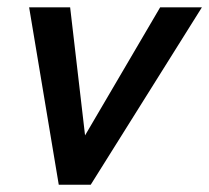

<svg xmlns="http://www.w3.org/2000/svg" viewBox="-20 -508 575 528"><path d="M141.6 0 60.1 -487.8H172.9L213.9 -135.7L420.4 -487.8H535.2L229.5 0Z"/></svg>

Font: Acari Sans SemiBold
Style: Italic
Weight: 600
Italic angle: -13°
Designer: Alfredo Marco Pradil and Stefan Peev
Foundry: Hanken Design Co.
Version: Version 1.045;January 11, 2019;FontCreator 11.5.0.2425 64-bi